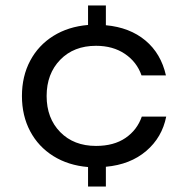

<svg xmlns="http://www.w3.org/2000/svg" viewBox="-20 -600 686 700"><path d="M366 -508Q453 -500 510 -452.5Q567 -405 585 -325H496Q479 -374 435.5 -403.5Q392 -433 330 -433Q249 -433 199.5 -382Q150 -331 150 -250Q150 -169 199.5 -118.5Q249 -68 330 -68Q395 -68 437.5 -97Q480 -126 497 -175H586Q571 -99 513 -49.5Q455 0 366 8V80H301V9Q229 3 174.5 -31Q120 -65 90 -121.5Q60 -178 60 -250Q60 -322 90 -378.5Q120 -435 174.5 -469Q229 -503 301 -509V-580H366Z"/></svg>

Font: Goli
Style: Regular
Weight: 400
Designer: jaikishan Patel
Foundry: MagicType
Version: Version 1.000